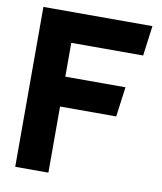

<svg xmlns="http://www.w3.org/2000/svg" viewBox="-82 -779 722 855"><g transform="rotate(10 279.5 -351.5)"><path d="M45 -713V10H195V-289H449L467 -424H195V-577H520L538 -713Z"/></g></svg>

Font: Bluebird
Style: SfBdExt
Weight: 700
Designer: Jasper
Foundry: Cannot Into Space Fonts
Version: Version 0.98